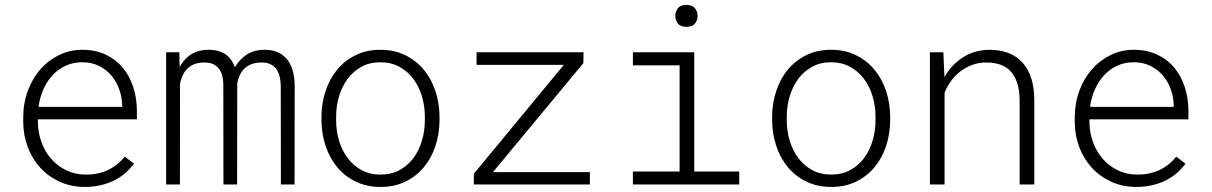

<svg xmlns="http://www.w3.org/2000/svg" viewBox="-20 -737 4841 767"><path d="M319.8 9.8Q264.6 9.8 219.2 -10.7Q173.8 -31.2 141.4 -66.4Q108.9 -101.6 91.1 -148.7Q73.2 -195.8 72.8 -249V-270Q73.2 -326.7 91.6 -375.5Q109.9 -424.3 141.6 -460.4Q173.3 -496.6 216.3 -517.3Q259.3 -538.1 308.6 -538.1Q361.3 -538.1 401.9 -519Q442.4 -500 470 -467Q497.6 -434.1 512 -390.1Q526.4 -346.2 526.9 -295.9V-260.3H131.3V-249Q131.8 -207.5 145.5 -169.7Q159.2 -131.8 184.1 -103Q209 -74.2 244.1 -56.9Q279.3 -39.6 322.3 -39.6Q371.1 -39.1 410.6 -57.6Q450.2 -76.2 478 -111.3L515.1 -83.5Q500.5 -63 480.5 -45.7Q460.4 -28.3 435.8 -16.1Q411.1 -3.9 381.8 2.9Q352.5 9.8 319.8 9.8ZM308.6 -488.3Q272.9 -488.3 243.2 -474.9Q213.4 -461.4 190.9 -437.5Q168.5 -413.6 153.8 -381.1Q139.2 -348.6 133.8 -310.1H468.3V-316.4Q467.3 -349.1 456.3 -380.1Q445.3 -411.1 425 -435.1Q404.8 -459 375.5 -473.6Q346.2 -488.3 308.6 -488.3Z M696.3 -528.3 697.8 -469.2Q713.9 -500 741.9 -518.8Q770 -537.6 813 -538.1Q835.4 -538.1 852.8 -533Q870.1 -527.8 882.8 -518.6Q895.5 -509.3 904.3 -496.3Q913.1 -483.4 918.5 -468.3Q935.1 -498 964.1 -517.8Q993.2 -537.6 1036.6 -538.1Q1070.8 -538.1 1093.8 -526.4Q1116.7 -514.6 1130.9 -494.6Q1145 -474.6 1151.1 -448.2Q1157.2 -421.9 1157.2 -392.6L1156.7 0H1102.1L1101.6 -392.6Q1101.6 -409.7 1098.1 -426.8Q1094.7 -443.8 1086.2 -457.5Q1077.6 -471.2 1062.3 -479.5Q1046.9 -487.8 1022.9 -487.3Q998.5 -486.8 981.7 -479.5Q964.8 -472.2 953.9 -460.4Q942.9 -448.7 936.8 -434.3Q930.7 -419.9 927.7 -405.3L927.2 0H872.6L872.1 -397.9Q872.1 -414.6 868.7 -430.7Q865.2 -446.8 856.7 -459.5Q848.1 -472.2 833 -480Q817.9 -487.8 794.4 -487.3Q771 -486.8 754.6 -480Q738.3 -473.1 727.3 -461.7Q716.3 -450.2 709.7 -435.3Q703.1 -420.4 699.2 -404.3L698.7 0H643.6V-528.3Z M1264.2 -272Q1264.6 -325.7 1280.8 -374Q1296.9 -422.4 1326.9 -458.7Q1356.9 -495.1 1400.6 -516.6Q1444.3 -538.1 1499.5 -538.1Q1555.2 -538.1 1598.9 -516.6Q1642.6 -495.1 1672.9 -458.7Q1703.1 -422.4 1719.2 -374Q1735.4 -325.7 1735.8 -272V-255.9Q1735.4 -202.1 1719.5 -153.8Q1703.6 -105.5 1673.3 -69.1Q1643.1 -32.7 1599.6 -11.5Q1556.2 9.8 1500.5 9.8Q1444.8 9.8 1401.1 -11.5Q1357.4 -32.7 1327.1 -69.1Q1296.9 -105.5 1280.8 -153.8Q1264.6 -202.1 1264.2 -255.9ZM1322.8 -255.9Q1322.8 -213.9 1334.5 -174.8Q1346.2 -135.7 1368.7 -105.7Q1391.1 -75.7 1424.1 -57.6Q1457 -39.6 1500.5 -39.6Q1543.5 -39.6 1576.4 -57.6Q1609.4 -75.7 1631.6 -105.7Q1653.8 -135.7 1665.5 -174.8Q1677.2 -213.9 1677.2 -255.9V-272Q1677.2 -313.5 1665.5 -352.5Q1653.8 -391.6 1631.3 -421.6Q1608.9 -451.7 1575.7 -470Q1542.5 -488.3 1499.5 -488.3Q1456.5 -488.3 1423.6 -470Q1390.6 -451.7 1368.4 -421.6Q1346.2 -391.6 1334.5 -352.5Q1322.8 -313.5 1322.8 -272Z M1949.2 -49.3H2336.4V0H1872.6L1873 -43L2232.4 -478H1883.8V-528.3H2311L2310.5 -484.9Z M2508.3 -528.3H2753.4V-51.8H2933.1V0H2508.3V-51.8H2694.8V-476.1H2508.3ZM2677.7 -672.9Q2677.7 -690.9 2688 -704.1Q2698.2 -717.3 2722.2 -717.3Q2745.6 -717.3 2756.1 -704.1Q2766.6 -690.9 2766.6 -672.9Q2766.6 -655.8 2756.1 -642.8Q2745.6 -629.9 2722.2 -629.9Q2698.2 -629.9 2688 -642.8Q2677.7 -655.8 2677.7 -672.9Z M3064.5 -272Q3064.9 -325.7 3081.1 -374Q3097.2 -422.4 3127.2 -458.7Q3157.2 -495.1 3200.9 -516.6Q3244.6 -538.1 3299.8 -538.1Q3355.5 -538.1 3399.2 -516.6Q3442.9 -495.1 3473.1 -458.7Q3503.4 -422.4 3519.5 -374Q3535.6 -325.7 3536.1 -272V-255.9Q3535.6 -202.1 3519.8 -153.8Q3503.9 -105.5 3473.6 -69.1Q3443.4 -32.7 3399.9 -11.5Q3356.4 9.8 3300.8 9.8Q3245.1 9.8 3201.4 -11.5Q3157.7 -32.7 3127.4 -69.1Q3097.2 -105.5 3081.1 -153.8Q3064.9 -202.1 3064.5 -255.9ZM3123 -255.9Q3123 -213.9 3134.8 -174.8Q3146.5 -135.7 3168.9 -105.7Q3191.4 -75.7 3224.4 -57.6Q3257.3 -39.6 3300.8 -39.6Q3343.8 -39.6 3376.7 -57.6Q3409.7 -75.7 3431.9 -105.7Q3454.1 -135.7 3465.8 -174.8Q3477.5 -213.9 3477.5 -255.9V-272Q3477.5 -313.5 3465.8 -352.5Q3454.1 -391.6 3431.6 -421.6Q3409.2 -451.7 3376 -470Q3342.8 -488.3 3299.8 -488.3Q3256.8 -488.3 3223.9 -470Q3190.9 -451.7 3168.7 -421.6Q3146.5 -391.6 3134.8 -352.5Q3123 -313.5 3123 -272Z M3748.5 -528.3 3752.9 -429.2Q3780.8 -478.5 3827.1 -508.1Q3873.5 -537.6 3932.6 -538.1Q4019.5 -538.1 4065.4 -486.1Q4111.3 -434.1 4111.8 -338.4V0H4053.2V-337.4Q4052.7 -410.2 4020 -449Q3987.3 -487.8 3918.5 -487.3Q3890.1 -487.3 3864.5 -478Q3838.9 -468.8 3817.6 -452.6Q3796.4 -436.5 3780 -414.6Q3763.7 -392.6 3753.4 -366.7V0H3694.8V-528.3Z M4520.5 9.8Q4465.3 9.8 4419.9 -10.7Q4374.5 -31.2 4342 -66.4Q4309.6 -101.6 4291.7 -148.7Q4273.9 -195.8 4273.4 -249V-270Q4273.9 -326.7 4292.2 -375.5Q4310.5 -424.3 4342.3 -460.4Q4374 -496.6 4417 -517.3Q4460 -538.1 4509.3 -538.1Q4562 -538.1 4602.5 -519Q4643.1 -500 4670.7 -467Q4698.2 -434.1 4712.6 -390.1Q4727.1 -346.2 4727.5 -295.9V-260.3H4332V-249Q4332.5 -207.5 4346.2 -169.7Q4359.9 -131.8 4384.8 -103Q4409.7 -74.2 4444.8 -56.9Q4480 -39.6 4522.9 -39.6Q4571.8 -39.1 4611.3 -57.6Q4650.9 -76.2 4678.7 -111.3L4715.8 -83.5Q4701.2 -63 4681.2 -45.7Q4661.1 -28.3 4636.5 -16.1Q4611.8 -3.9 4582.5 2.9Q4553.2 9.8 4520.5 9.8ZM4509.3 -488.3Q4473.6 -488.3 4443.8 -474.9Q4414.1 -461.4 4391.6 -437.5Q4369.1 -413.6 4354.5 -381.1Q4339.8 -348.6 4334.5 -310.1H4668.9V-316.4Q4668 -349.1 4657 -380.1Q4646 -411.1 4625.7 -435.1Q4605.5 -459 4576.2 -473.6Q4546.9 -488.3 4509.3 -488.3Z"/></svg>

Font: Roboto Mono Light
Style: Regular
Weight: 300
Designer: Google
Version: Version 2.000985; 2015; ttfautohint (v1.3)